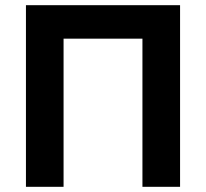

<svg xmlns="http://www.w3.org/2000/svg" viewBox="-20 -720 794 740"><path d="M529 -571V0H674V-700H80V0H225V-571Z"/></svg>

Font: Jost SemiBold
Style: Regular
Weight: 600
Version: Version 3.710